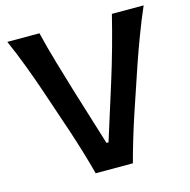

<svg xmlns="http://www.w3.org/2000/svg" viewBox="-111 -880 979 989"><g transform="rotate(-15 378.0 -385.5)"><path d="M278.8 0Q263.7 -58.1 243.9 -123.5Q224.1 -189 205.6 -244.6L124 -486.3Q103 -548.3 73.7 -626Q44.4 -703.6 14.2 -771.5H185.5Q204.6 -692.4 230.5 -603.8Q256.3 -515.1 280.3 -436.5L373 -136.7H383.8L479 -438.5Q503.9 -518.1 528.1 -604.7Q552.2 -691.4 571.8 -771.5H741.2Q711.9 -704.6 682.9 -627.4Q653.8 -550.3 632.3 -487.3L550.3 -244.1Q531.7 -188 512.2 -123.5Q492.7 -59.1 477.1 0Z"/></g></svg>

Font: Pinar SemiBold
Style: Regular
Weight: 600
Designer: Amin Abedi
Version: Version 3.000